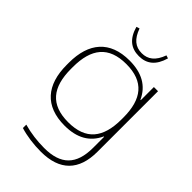

<svg xmlns="http://www.w3.org/2000/svg" viewBox="-258 -774 1080 1080"><g transform="rotate(45 282.0 -234.5)"><path d="M510 -18V-500H477V-396H474C439 -472 373 -509 275 -509C119 -509 42 -417 42 -259V-241C42 -83 119 9 275 9C373 9 439 -28 474 -104H477V-17C477 117 415 179 283 179C229 179 172 172 119 157V184C167 199 227 207 284 207C435 207 510 129 510 -18ZM75 -243V-257C75 -404 136 -482 276 -482C416 -482 477 -404 477 -257V-243C477 -96 416 -19 276 -19C136 -19 75 -96 75 -243ZM168 -670 187 -676C209 -614 243 -586 294 -586C342 -586 378 -612 401 -676L419 -670C398 -596 356 -563 294 -563C231 -563 189 -596 168 -670Z"/></g></svg>

Font: LT Wave Alt Thin
Style: Regular
Weight: 100
Designer: Daniel Lyons
Version: Version 2.5 (Glyphs App)